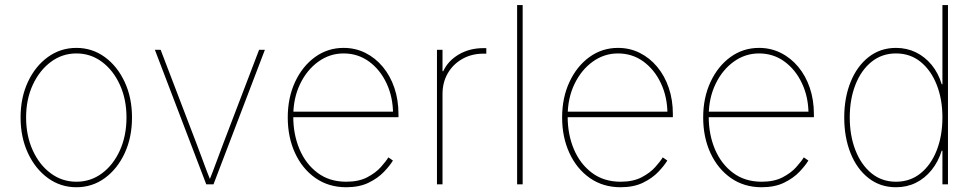

<svg xmlns="http://www.w3.org/2000/svg" viewBox="-20 -748 3963 779"><path d="M290 11.7Q225.6 11.7 174.3 -25.6Q123 -63 93.3 -127Q63.5 -190.9 63.5 -271.5Q63.5 -352.1 93.3 -415.8Q123 -479.5 174.3 -516.6Q225.6 -553.7 290 -553.7Q354 -553.7 405 -516.6Q456.1 -479.5 485.8 -415.5Q515.6 -351.6 515.6 -271.5Q515.6 -190.9 486.1 -127Q456.5 -63 405.5 -25.6Q354.5 11.7 290 11.7ZM290 -10.7Q348.1 -10.7 394 -44.9Q439.9 -79.1 466.6 -138.2Q493.2 -197.3 493.2 -271.5Q493.2 -345.2 466.3 -404.1Q439.5 -462.9 393.6 -497.1Q347.7 -531.2 290 -531.2Q232.4 -531.2 186.3 -496.8Q140.1 -462.4 113 -403.8Q85.9 -345.2 85.9 -271.5Q85.9 -197.3 112.8 -138.2Q139.6 -79.1 185.8 -44.9Q231.9 -10.7 290 -10.7Z M816.9 0 608.4 -545.9H631.8L777.8 -164.1Q792 -127 805.7 -89.4Q819.3 -51.8 834.5 -14.6H828.6Q843.8 -51.8 857.4 -89.4Q871.1 -127 885.3 -164.1L1031.2 -545.9H1054.7L846.2 0Z M1384.8 11.7Q1313.5 11.7 1260 -25.6Q1206.5 -63 1177 -127.2Q1147.5 -191.4 1147.5 -271.5Q1147.5 -351.6 1177.2 -415.5Q1207 -479.5 1258.3 -516.6Q1309.6 -553.7 1374 -553.7Q1421.9 -553.7 1462.4 -533.4Q1502.9 -513.2 1533.2 -476.8Q1563.5 -440.4 1580.1 -391.6Q1596.7 -342.8 1596.7 -285.2V-272.5H1159.2V-294.9H1584.5L1574.7 -285.2Q1574.7 -353.5 1548.6 -409.4Q1522.5 -465.3 1477.3 -498.3Q1432.1 -531.2 1374 -531.2Q1317.9 -531.2 1271.5 -497.8Q1225.1 -464.4 1197.5 -407Q1169.9 -349.6 1169.9 -277.3V-274.4Q1169.9 -202.6 1195.1 -142.8Q1220.2 -83 1268.3 -46.9Q1316.4 -10.7 1384.8 -10.7Q1435.5 -10.7 1469.7 -28.6Q1503.9 -46.4 1524.9 -69.8Q1545.9 -93.3 1555.7 -109.4L1574.2 -96.7Q1562 -76.2 1537.8 -50.8Q1513.7 -25.4 1475.8 -6.8Q1438 11.7 1384.8 11.7Z M1752.9 0V-545.9H1775.4V-459H1778.3Q1797.9 -501.5 1841.6 -527.1Q1885.3 -552.7 1941.4 -552.7Q1945.8 -552.7 1947.3 -552.7Q1948.7 -552.7 1953.1 -552.7V-530.3Q1950.7 -530.3 1948.2 -530.3Q1945.8 -530.3 1941.4 -530.3Q1893.6 -530.3 1856 -509Q1818.4 -487.8 1796.9 -450.9Q1775.4 -414.1 1775.4 -366.2V0Z M2100.6 -727.5V0H2078.1V-727.5Z M2498 11.7Q2426.8 11.7 2373.3 -25.6Q2319.8 -63 2290.3 -127.2Q2260.7 -191.4 2260.7 -271.5Q2260.7 -351.6 2290.5 -415.5Q2320.3 -479.5 2371.6 -516.6Q2422.9 -553.7 2487.3 -553.7Q2535.2 -553.7 2575.7 -533.4Q2616.2 -513.2 2646.5 -476.8Q2676.8 -440.4 2693.4 -391.6Q2710 -342.8 2710 -285.2V-272.5H2272.5V-294.9H2697.8L2688 -285.2Q2688 -353.5 2661.9 -409.4Q2635.7 -465.3 2590.6 -498.3Q2545.4 -531.2 2487.3 -531.2Q2431.2 -531.2 2384.8 -497.8Q2338.4 -464.4 2310.8 -407Q2283.2 -349.6 2283.2 -277.3V-274.4Q2283.2 -202.6 2308.3 -142.8Q2333.5 -83 2381.6 -46.9Q2429.7 -10.7 2498 -10.7Q2548.8 -10.7 2583 -28.6Q2617.2 -46.4 2638.2 -69.8Q2659.2 -93.3 2668.9 -109.4L2687.5 -96.7Q2675.3 -76.2 2651.1 -50.8Q2627 -25.4 2589.1 -6.8Q2551.3 11.7 2498 11.7Z M3070.3 11.7Q2999 11.7 2945.6 -25.6Q2892.1 -63 2862.5 -127.2Q2833 -191.4 2833 -271.5Q2833 -351.6 2862.8 -415.5Q2892.6 -479.5 2943.8 -516.6Q2995.1 -553.7 3059.6 -553.7Q3107.4 -553.7 3147.9 -533.4Q3188.5 -513.2 3218.8 -476.8Q3249 -440.4 3265.6 -391.6Q3282.2 -342.8 3282.2 -285.2V-272.5H2844.7V-294.9H3270L3260.3 -285.2Q3260.3 -353.5 3234.1 -409.4Q3208 -465.3 3162.8 -498.3Q3117.7 -531.2 3059.6 -531.2Q3003.4 -531.2 2957 -497.8Q2910.6 -464.4 2883.1 -407Q2855.5 -349.6 2855.5 -277.3V-274.4Q2855.5 -202.6 2880.6 -142.8Q2905.8 -83 2953.9 -46.9Q3002 -10.7 3070.3 -10.7Q3121.1 -10.7 3155.3 -28.6Q3189.5 -46.4 3210.4 -69.8Q3231.4 -93.3 3241.2 -109.4L3259.8 -96.7Q3247.6 -76.2 3223.4 -50.8Q3199.2 -25.4 3161.4 -6.8Q3123.5 11.7 3070.3 11.7Z M3615.2 11.7Q3551.3 11.7 3503.9 -25.4Q3456.5 -62.5 3430.9 -126.7Q3405.3 -190.9 3405.3 -271.5Q3405.3 -351.6 3431.2 -415.5Q3457 -479.5 3504.4 -516.6Q3551.8 -553.7 3615.2 -553.7Q3658.7 -553.7 3695.6 -535.9Q3732.4 -518.1 3759.8 -484.9Q3787.1 -451.7 3800.8 -406.2H3803.7V-727.5H3826.2V0H3803.7V-136.7H3800.8Q3786.6 -91.3 3759.5 -57.9Q3732.4 -24.4 3695.8 -6.3Q3659.2 11.7 3615.2 11.7ZM3615.2 -10.7Q3673.3 -10.7 3715.6 -45.2Q3757.8 -79.6 3780.8 -138.7Q3803.7 -197.8 3803.7 -271.5Q3803.7 -345.2 3780.5 -404.1Q3757.3 -462.9 3715.1 -497.1Q3672.9 -531.2 3615.2 -531.2Q3558.1 -531.2 3515.9 -497.1Q3473.6 -462.9 3450.7 -404.1Q3427.7 -345.2 3427.7 -271.5Q3427.7 -197.8 3450.7 -138.7Q3473.6 -79.6 3515.6 -45.2Q3557.6 -10.7 3615.2 -10.7Z"/></svg>

Font: Inter Thin
Style: Regular
Weight: 250
Designer: Rasmus Andersson
Foundry: rsms
Version: Version 4.001;git-66647c0bb